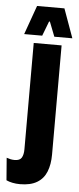

<svg xmlns="http://www.w3.org/2000/svg" viewBox="-101 -712 381 923"><g transform="rotate(5 90.0 -250.0)"><path d="M39 -90.5V-502H173.5V-90.5ZM32 180Q13 180 -4.2 176.5Q-21.5 173 -34 167L-42.5 59Q-33 62.5 -23.5 64.5Q-14 66.5 -4 66.5Q21.5 66.5 30.2 51.8Q39 37 39 11V-111H173.5V25Q173.5 72.5 159.5 107.5Q145.5 142.5 114.2 161.2Q83 180 32 180ZM39.5 -680.5H171.5L222 -540.5H135L107.5 -611H103.5L76.5 -540.5H-10.5Z"/></g></svg>

Font: Anek Latin Condensed
Style: Bold
Weight: 700
Width: 3
Designer: Yesha Goshar
Foundry: Ek Type
Version: Version 1.003